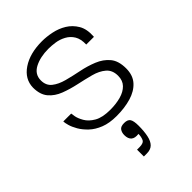

<svg xmlns="http://www.w3.org/2000/svg" viewBox="-189 -494 775 775"><g transform="rotate(-45 198.0 -107.0)"><path d="M200 10Q159 10 130 -1.5Q101 -13 82 -31Q63 -49 52 -68Q41 -87 36.5 -103Q32 -119 32 -127H77Q77 -126 79.5 -110.5Q82 -95 93.5 -75Q105 -55 130 -40.5Q155 -26 200 -26Q233 -26 260 -33.5Q287 -41 303 -57.5Q319 -74 319 -101Q319 -133 298.5 -150.5Q278 -168 246 -176.5Q214 -185 179 -192.5Q144 -200 112.5 -212Q81 -224 61.5 -247Q42 -270 42 -310Q43 -358 87 -387.5Q131 -417 200 -417Q226 -417 255 -411Q284 -405 308.5 -390Q333 -375 348.5 -349Q364 -323 361 -281H317Q318 -312 306.5 -331Q295 -350 275.5 -360.5Q256 -371 235 -374Q214 -377 197 -377Q150 -377 117.5 -360Q85 -343 85 -308Q85 -279 105 -263Q125 -247 157 -238.5Q189 -230 224 -223Q259 -216 291 -203Q323 -190 343 -166Q363 -142 363 -99Q363 -60 341.5 -36Q320 -12 283 -1Q246 10 200 10ZM162 203V164H177Q200 164 205.5 151.5Q211 139 211 123Q189 126 178 116.5Q167 107 167 86Q167 72 174 61.5Q181 51 201 51Q221 51 228 62Q235 73 235 100Q235 132 230 155.5Q225 179 213 191Q201 203 179 203Z"/></g></svg>

Font: Darker Grotesque Light
Style: Regular
Weight: 400
Version: Version 1.000;gftools[0.9.28]